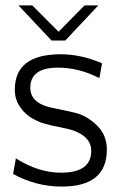

<svg xmlns="http://www.w3.org/2000/svg" viewBox="-20 -687 442 715"><path d="M28.8 -39.1 39.1 -97.2Q123 -43.9 207 -43.9Q319.8 -43.9 319.8 -125Q319.8 -191.9 210 -211.9L191.9 -215.8Q173.8 -218.8 170.9 -220Q168 -221.2 152.1 -225.1Q136.2 -229 130.6 -231.4Q125 -233.9 112.1 -240Q99.1 -246.1 91.6 -251.5Q84 -256.8 74.5 -265.4Q64.9 -273.9 58.1 -284.2Q35.2 -313 35.2 -353Q35.2 -484.9 206.1 -484.9Q282.2 -484.9 359.9 -451.2L350.1 -396Q274.9 -435.1 195.8 -435.1Q92.8 -435.1 92.8 -359.9Q92.8 -309.1 155.8 -290Q161.6 -288.1 210.2 -278.1Q258.8 -268.1 275.9 -262.2Q317.9 -246.1 347.9 -212.6Q377.9 -179.2 377.9 -129.9Q377.9 8.3 209 7.8Q114.7 7.8 28.8 -39.1ZM48.8 -667H100.1L198.2 -568.8L294.9 -667H346.2L223.1 -536.1H171.9Z"/></svg>

Font: CMU Bright
Style: Roman
Weight: 500
Version: Version 0.7.0